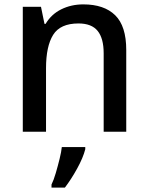

<svg xmlns="http://www.w3.org/2000/svg" viewBox="-20 -601 678 876"><path d="M84 0V-570H167L183 -492H188Q214 -536 259.5 -558.5Q305 -581 360 -581Q455 -581 505.5 -531.5Q556 -482 556 -373V0H453V-358Q453 -426 425.5 -460Q398 -494 338 -494Q255 -494 222.5 -442Q190 -390 190 -290V0ZM215 255V241Q225 221 234.5 188.5Q244 156 252 123.5Q260 91 262 70H369V80Q359 119 332 168Q305 217 276 255Z"/></svg>

Font: Menbere
Style: Regular
Weight: 400
Designer: Aleme Tadesse
Foundry: Sorkin Type Co
Version: Version 1.000